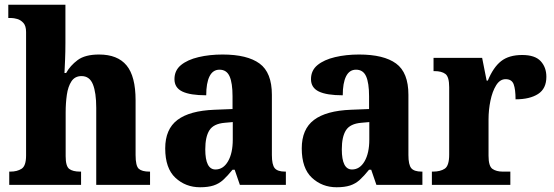

<svg xmlns="http://www.w3.org/2000/svg" viewBox="-20 -780 2339 810"><path d="M19 0V-56H24Q52 -56 71 -68Q90 -80 90 -124V-645Q90 -671 78.5 -683.5Q67 -696 52.5 -700Q38 -704 28 -704H15V-760H256V-599Q256 -562 254.5 -527Q253 -492 252 -472H259Q276 -503 307.5 -526.5Q339 -550 398 -550Q476 -550 514 -504Q552 -458 552 -357V-126Q552 -80 565.5 -68Q579 -56 610 -56H613V0H386V-325Q386 -389 372 -424Q358 -459 324 -459Q296 -459 281.5 -437Q267 -415 262 -380Q257 -345 257 -306V-121Q257 -79 272 -67.5Q287 -56 318 -56H322V0Z M824 10Q763 10 720 -30Q677 -70 677 -154Q677 -235 728.5 -274Q780 -313 885 -317L961 -320V-374Q961 -430 948.5 -458Q936 -486 906 -486Q878 -486 864 -458Q850 -430 850 -378Q782 -378 749 -394Q716 -410 716 -446Q716 -483 743.5 -505.5Q771 -528 817.5 -539Q864 -550 919 -550Q1023 -550 1075 -512Q1127 -474 1127 -380V-126Q1127 -85 1139 -70.5Q1151 -56 1183 -56H1186V0H992L970 -64H961Q940 -38 922 -21.5Q904 -5 881 2.5Q858 10 824 10ZM889 -65Q922 -65 942 -99.5Q962 -134 962 -191V-265L928 -262Q881 -258 863.5 -230.5Q846 -203 846 -150Q846 -65 889 -65Z M1400 10Q1339 10 1296 -30Q1253 -70 1253 -154Q1253 -235 1304.5 -274Q1356 -313 1461 -317L1537 -320V-374Q1537 -430 1524.5 -458Q1512 -486 1482 -486Q1454 -486 1440 -458Q1426 -430 1426 -378Q1358 -378 1325 -394Q1292 -410 1292 -446Q1292 -483 1319.5 -505.5Q1347 -528 1393.5 -539Q1440 -550 1495 -550Q1599 -550 1651 -512Q1703 -474 1703 -380V-126Q1703 -85 1715 -70.5Q1727 -56 1759 -56H1762V0H1568L1546 -64H1537Q1516 -38 1498 -21.5Q1480 -5 1457 2.5Q1434 10 1400 10ZM1465 -65Q1498 -65 1518 -99.5Q1538 -134 1538 -191V-265L1504 -262Q1457 -258 1439.5 -230.5Q1422 -203 1422 -150Q1422 -65 1465 -65Z M1802 0V-56H1806Q1838 -56 1856.5 -68.5Q1875 -81 1875 -128V-412Q1875 -456 1859 -468Q1843 -480 1813 -480H1809V-536H2014L2033 -440H2038Q2061 -496 2094 -522Q2127 -548 2183 -548Q2237 -548 2261 -522Q2285 -496 2285 -456Q2285 -406 2250 -383.5Q2215 -361 2155 -361Q2155 -403 2147 -424.5Q2139 -446 2113 -446Q2089 -446 2073 -420Q2057 -394 2049 -355Q2041 -316 2041 -276V-123Q2041 -79 2057.5 -67.5Q2074 -56 2101 -56H2133V0Z"/></svg>

Font: Noto Serif Myanmar SemiCondensed ExtraBold
Style: Regular
Weight: 800
Width: 4
Designer: Ben Mitchell and the Monotype Design Team
Foundry: Monotype Imaging Inc.
Version: Version 2.106; ttfautohint (v1.8.4.7-5d5b)